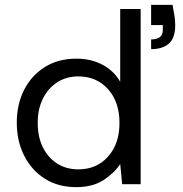

<svg xmlns="http://www.w3.org/2000/svg" viewBox="-20 -757 750 789"><path d="M293 12Q219 12 164.5 -22.5Q110 -57 79.5 -117Q49 -177 49 -253Q49 -329 79.5 -388.5Q110 -448 165 -482Q220 -516 294 -516Q354 -516 401 -491Q448 -466 474 -421V-720H558V0H482L474 -83Q450 -46 405.5 -17Q361 12 293 12ZM302 -61Q377 -61 424 -113.5Q471 -166 471 -252Q471 -338 424 -390.5Q377 -443 302 -443Q253 -443 215.5 -419Q178 -395 156.5 -352Q135 -309 135 -252Q135 -194 156.5 -151Q178 -108 215.5 -84.5Q253 -61 302 -61ZM601 -555V-595Q649 -595 649 -633V-654H601V-737H689Q694 -711 697 -692Q700 -673 700 -653Q700 -601 674 -578Q648 -555 601 -555Z"/></svg>

Font: DM Sans
Style: Regular
Weight: 400
Designer: Colophon Foundry, Jonny Pinhorn
Foundry: Colophon Foundry
Version: Version 4.004; ttfautohint (v1.8.4.7-5d5b)